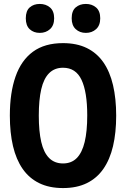

<svg xmlns="http://www.w3.org/2000/svg" viewBox="-20 -945 640 975"><path d="M300 10Q230 10 179 -15Q128 -40 95 -87.5Q62 -135 46 -203Q30 -271 30 -358Q30 -474 59 -556.5Q88 -639 147.5 -682.5Q207 -726 300 -726Q370 -726 421 -701Q472 -676 505 -628.5Q538 -581 554 -512.5Q570 -444 570 -358Q570 -271 554 -203Q538 -135 505 -87.5Q472 -40 421 -15Q370 10 300 10ZM300 -115Q343 -115 370 -142.5Q397 -170 410 -224Q423 -278 423 -359Q423 -478 394 -539.5Q365 -601 300 -601Q257 -601 229.5 -573.5Q202 -546 189.5 -492Q177 -438 177 -358Q177 -278 189.5 -224Q202 -170 229.5 -142.5Q257 -115 300 -115ZM416 -778Q385 -778 364.5 -797Q344 -816 344 -852Q344 -890 364.5 -907.5Q385 -925 416 -925Q447 -925 468 -907Q489 -889 489 -852Q489 -816 468 -797Q447 -778 416 -778ZM182 -778Q151 -778 131 -796.5Q111 -815 111 -852Q111 -890 131 -907.5Q151 -925 182 -925Q213 -925 234 -907Q255 -889 255 -852Q255 -816 234 -797Q213 -778 182 -778Z"/></svg>

Font: Noto Sans Mono
Style: Bold
Weight: 700
Designer: Monotype Design Team
Foundry: Monotype Imaging Inc.
Version: Version 2.014